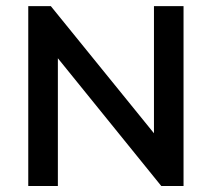

<svg xmlns="http://www.w3.org/2000/svg" viewBox="-20 -620 706 640"><path d="M591.8 -599.6Q567.4 -599.6 493.2 -599.6Q493.2 -494.1 493.2 -175.8Q407.2 -282.2 149.4 -599.6Q129.9 -599.6 74.2 -599.6Q74.2 -562.5 74.2 -450.2Q74.2 -337.9 74.2 0Q98.6 0 172.9 0Q172.9 -106.4 172.9 -425.8Q258.8 -319.3 517.6 0Q536.1 0 591.8 0Q591.8 -150.4 591.8 -599.6Z"/></svg>

Font: TextaAlt
Style: Bold
Weight: 400
Designer: Daniel Hernandez & Miguel Hernandez
Version: Version 1.005;com.myfonts.easy.latinotype.texta.alt-bold.wfk